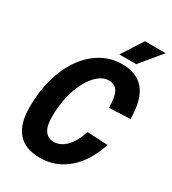

<svg xmlns="http://www.w3.org/2000/svg" viewBox="-219 -1031 1045 1164"><g transform="rotate(30 303.0 -449.5)"><path d="M247 16Q40 16 40 -222Q40 -329 66 -421Q92 -513 140 -581.5Q188 -650 254 -688Q320 -726 399 -726Q501 -726 553.5 -662Q606 -598 606 -463L459 -456Q459 -535 439 -567.5Q419 -600 377 -600Q340 -600 306 -572Q272 -544 245 -494.5Q218 -445 202.5 -379Q187 -313 187 -236Q187 -110 273 -110Q318 -110 357 -149.5Q396 -189 420 -264L564 -257Q521 -124 438 -54Q355 16 247 16ZM352 -768 446 -915H591L470 -768Z"/></g></svg>

Font: Geist Mono
Style: Bold Italic
Weight: 700
Italic angle: -12°
Monospace: yes
Designer: Basement.studio, Andrés Briganti, Mateo Zaragoza
Foundry: Basement.studio, Vercel, Andrés Briganti, Guido Ferreyra, Mateo Zaragoza
Version: Version 1.500; ttfautohint (v1.8.4.7-5d5b)